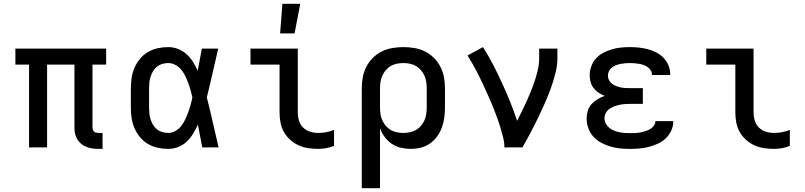

<svg xmlns="http://www.w3.org/2000/svg" viewBox="-20 -776 4240 1011"><path d="M520 8H497Q481 8 465 5.5Q449 3 434 -3Q419 -9 406.5 -19.5Q394 -30 386 -44Q378 -58 375 -73.5Q372 -89 372 -105V-436H228V0H133V-436H61V-520H539V-436H467V-105Q467 -100 469 -94Q471 -88 475 -83.5Q479 -79 485 -77.5Q491 -76 497 -76H520Z M866 8Q838 8 810.5 2Q783 -4 759 -18Q735 -32 717 -54Q699 -76 688 -101.5Q677 -127 673 -154.5Q669 -182 669 -210V-310Q669 -338 673 -365.5Q677 -393 688 -418.5Q699 -444 717 -466Q735 -488 759 -502Q783 -516 810.5 -522Q838 -528 866 -528Q892 -528 917 -518.5Q942 -509 962 -491Q982 -473 996 -450.5Q1010 -428 1021 -404Q1027 -433 1032 -462Q1037 -491 1043 -520H1129Q1114 -456 1099.5 -391.5Q1085 -327 1069 -263Q1086 -198 1100.5 -132Q1115 -66 1131 0H1045Q1039 -30 1033.5 -60Q1028 -90 1022 -120Q1011 -96 997 -72.5Q983 -49 963.5 -30.5Q944 -12 918.5 -2Q893 8 866 8ZM866 -76Q886 -76 904 -86.5Q922 -97 934.5 -113Q947 -129 955.5 -147.5Q964 -166 971 -185Q978 -204 983.5 -223.5Q989 -243 993 -263Q989 -282 983.5 -301.5Q978 -321 971 -339.5Q964 -358 955.5 -376Q947 -394 934 -409.5Q921 -425 903 -434.5Q885 -444 866 -444Q850 -444 834.5 -439.5Q819 -435 806.5 -425Q794 -415 786 -401.5Q778 -388 773 -372.5Q768 -357 766.5 -341.5Q765 -326 765 -310V-210Q765 -194 766.5 -178.5Q768 -163 773 -147.5Q778 -132 786 -118.5Q794 -105 806.5 -95Q819 -85 834.5 -80.5Q850 -76 866 -76Z M1656 8Q1629 8 1602.5 4Q1576 0 1552 -11Q1528 -22 1508 -40Q1488 -58 1475 -81Q1462 -104 1457 -130.5Q1452 -157 1452 -184V-436H1299V-520H1548V-184Q1548 -162 1554.5 -140.5Q1561 -119 1576.5 -104Q1592 -89 1613 -82.5Q1634 -76 1656 -76Q1677 -76 1698.5 -80Q1720 -84 1739 -92V-8Q1720 0 1698.5 4Q1677 8 1656 8ZM1455 -600 1467 -756H1561L1531 -600Z M1885 215V-310Q1885 -339 1890 -368Q1895 -397 1908.5 -423.5Q1922 -450 1943 -471Q1964 -492 1990 -505Q2016 -518 2045.5 -523Q2075 -528 2104 -528Q2133 -528 2162.5 -523Q2192 -518 2218 -505Q2244 -492 2265 -471Q2286 -450 2299.5 -423.5Q2313 -397 2318 -368Q2323 -339 2323 -310V-210Q2323 -183 2319.5 -156.5Q2316 -130 2307 -105Q2298 -80 2282 -58Q2266 -36 2244 -20.5Q2222 -5 2196 1.5Q2170 8 2143 8Q2117 8 2091 2Q2065 -4 2043.5 -18.5Q2022 -33 2006 -54.5Q1990 -76 1981 -100V215ZM2104 -76Q2121 -76 2138.5 -79.5Q2156 -83 2170.5 -91.5Q2185 -100 2196.5 -113.5Q2208 -127 2215 -142.5Q2222 -158 2224.5 -175.5Q2227 -193 2227 -210V-310Q2227 -327 2224.5 -344.5Q2222 -362 2215 -377.5Q2208 -393 2196.5 -406.5Q2185 -420 2170.5 -428.5Q2156 -437 2138.5 -440.5Q2121 -444 2104 -444Q2087 -444 2069.5 -440.5Q2052 -437 2037.5 -428.5Q2023 -420 2011.5 -406.5Q2000 -393 1993 -377.5Q1986 -362 1983.5 -344.5Q1981 -327 1981 -310V-210Q1981 -193 1983.5 -175.5Q1986 -158 1993 -142.5Q2000 -127 2011.5 -113.5Q2023 -100 2037.5 -91.5Q2052 -83 2069.5 -79.5Q2087 -76 2104 -76Z M2636 0Q2636 -26 2629.5 -51.5Q2623 -77 2615.5 -102.5Q2608 -128 2599 -152.5Q2590 -177 2580.5 -201.5Q2571 -226 2560.5 -250Q2550 -274 2539 -298Q2528 -322 2517 -345.5Q2506 -369 2494 -392.5Q2482 -416 2469 -438.5Q2456 -461 2442 -484L2523 -528Q2552 -483 2576.5 -435.5Q2601 -388 2623.5 -339Q2646 -290 2666 -240.5Q2686 -191 2703 -140Q2716 -166 2729 -192Q2742 -218 2754 -245Q2766 -272 2777 -299Q2788 -326 2797 -354Q2806 -382 2812.5 -410.5Q2819 -439 2819 -468V-520H2915V-468Q2915 -436 2908 -405Q2901 -374 2891.5 -344Q2882 -314 2870.5 -284.5Q2859 -255 2846 -226Q2833 -197 2819.5 -168.5Q2806 -140 2791.5 -111.5Q2777 -83 2762 -55.5Q2747 -28 2731 0Z M3297 8Q3271 8 3245 5.5Q3219 3 3194 -4.5Q3169 -12 3145.5 -24.5Q3122 -37 3104.5 -56.5Q3087 -76 3078 -101Q3069 -126 3069 -152Q3069 -172 3075 -192.5Q3081 -213 3095 -228Q3109 -243 3126.5 -253.5Q3144 -264 3164 -271Q3147 -278 3132 -288Q3117 -298 3106 -312Q3095 -326 3090 -343.5Q3085 -361 3085 -379Q3085 -403 3093.5 -426.5Q3102 -450 3118 -468Q3134 -486 3156 -497.5Q3178 -509 3201 -516Q3224 -523 3248.5 -525.5Q3273 -528 3297 -528Q3321 -528 3344.5 -525.5Q3368 -523 3391 -517Q3414 -511 3435.5 -500Q3457 -489 3473.5 -472Q3490 -455 3499.5 -432.5Q3509 -410 3509 -387V-381H3413V-383Q3413 -395 3406.5 -405.5Q3400 -416 3390 -423Q3380 -430 3368.5 -434Q3357 -438 3345 -440Q3333 -442 3321 -443Q3309 -444 3297 -444Q3285 -444 3272.5 -443Q3260 -442 3247.5 -439.5Q3235 -437 3223.5 -432.5Q3212 -428 3202 -420.5Q3192 -413 3186.5 -401.5Q3181 -390 3181 -377Q3181 -365 3187 -353.5Q3193 -342 3203 -334.5Q3213 -327 3225 -322.5Q3237 -318 3249.5 -315.5Q3262 -313 3274.5 -312.5Q3287 -312 3300 -312H3365V-229H3300Q3285 -229 3270.5 -228Q3256 -227 3242 -224Q3228 -221 3214.5 -216Q3201 -211 3189 -202.5Q3177 -194 3170 -181Q3163 -168 3163 -153Q3163 -139 3170 -125.5Q3177 -112 3188 -103Q3199 -94 3212.5 -88.5Q3226 -83 3240 -80Q3254 -77 3268.5 -76Q3283 -75 3297 -75Q3311 -75 3324.5 -75.5Q3338 -76 3351 -78.5Q3364 -81 3377 -85Q3390 -89 3402 -95.5Q3414 -102 3422.5 -113.5Q3431 -125 3431 -138H3525V-135Q3525 -110 3514 -87Q3503 -64 3485 -47Q3467 -30 3444 -19.5Q3421 -9 3396.5 -2.5Q3372 4 3347 6Q3322 8 3297 8Z M4056 8Q4029 8 4002.5 4Q3976 0 3952 -11Q3928 -22 3908 -40Q3888 -58 3875 -81Q3862 -104 3857 -130.5Q3852 -157 3852 -184V-436H3699V-520H3948V-184Q3948 -162 3954.5 -140.5Q3961 -119 3976.5 -104Q3992 -89 4013 -82.5Q4034 -76 4056 -76Q4077 -76 4098.5 -80Q4120 -84 4139 -92V-8Q4120 0 4098.5 4Q4077 8 4056 8Z"/></svg>

Font: Iosevka Medium Extended
Style: Regular
Weight: 500
Width: 7
Monospace: yes
Designer: Belleve Invis
Foundry: Belleve Invis
Version: Version 32.5.0; ttfautohint (v1.8.4)